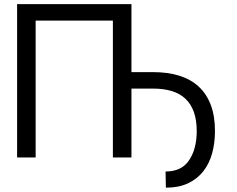

<svg xmlns="http://www.w3.org/2000/svg" viewBox="-20 -747 1125 911"><path d="M61.1 -727.3H603.7V-404.8H706Q775.6 -404.8 830.1 -388Q884.6 -371.1 922.4 -336.5Q960.2 -301.8 980.1 -249.1Q1000 -196.4 1000 -125Q1000 -68.5 986.5 -19.5Q973 29.5 944.6 65.7Q916.2 101.9 872.2 122.7Q828.1 143.5 767 143.5L765.6 66.8Q842.3 66.8 877.8 12.4Q913.4 -41.2 913.4 -125Q913.4 -177.9 899.7 -215.9Q886 -253.9 859.7 -278.6Q833.5 -303.3 794.7 -315Q756 -326.7 706 -326.7H603.7V0H515.6V-649.1H149.1V0H61.1Z"/></svg>

Font: Inter P
Style: Regular
Weight: 400
Designer: Rasmus Andersson
Foundry: rsms
Version: Version 3.018;git-588b23468